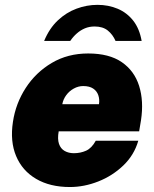

<svg xmlns="http://www.w3.org/2000/svg" viewBox="-20 -742 620 772"><path d="M261 10Q181 10 125.2 -22.8Q69.5 -55.5 44.8 -114.5Q20 -173.5 32 -252Q43 -326 83.5 -388.5Q124 -451 188.2 -489Q252.5 -527 334.5 -527Q419 -527 469.8 -492Q520.5 -457 539.5 -396.2Q558.5 -335.5 547 -259L539.5 -214H216Q210.5 -183 217.2 -163.5Q224 -144 240 -135Q256 -126 277 -126Q303.5 -126 326 -136Q348.5 -146 365 -176H536Q519.5 -118.5 476 -76.8Q432.5 -35 375.5 -12.5Q318.5 10 261 10ZM230.5 -323H378Q381 -342.5 375.2 -359.2Q369.5 -376 354.5 -386Q339.5 -396 314.5 -396Q295 -396 276.8 -386Q258.5 -376 246.2 -359.2Q234 -342.5 230.5 -323ZM157.5 -577.5Q178.5 -628 212.5 -660Q246.5 -692 287.8 -707.2Q329 -722.5 372 -722.5Q416 -722.5 453.2 -706.8Q490.5 -691 515.8 -658.8Q541 -626.5 549.5 -577.5H444.5Q433.5 -603 413.5 -619.2Q393.5 -635.5 360.5 -635.5Q339 -635.5 321.2 -628Q303.5 -620.5 288.8 -607.5Q274 -594.5 262.5 -577.5Z"/></svg>

Font: Public Sans Thin Black
Style: Italic
Weight: 900
Italic angle: -8°
Version: Version 2.001